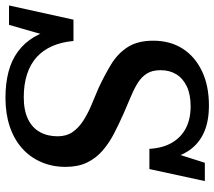

<svg xmlns="http://www.w3.org/2000/svg" viewBox="-79 -707 785 703"><g transform="rotate(90 313.5 -355.5)"><path d="M320 17Q268 17 225.5 6Q183 -5 151 -28.5Q119 -52 98 -87Q77 -122 68 -169Q71 -173 78.5 -174Q86 -175 92.5 -172Q99 -169 100 -160L53 4H-18L34 -232H112Q116 -188 131 -154Q146 -120 171.5 -97Q197 -74 234 -62Q271 -50 318 -50Q366 -50 398 -65.5Q430 -81 445.5 -109Q461 -137 461 -174Q461 -206 446 -228Q431 -250 406 -266.5Q381 -283 349.5 -296.5Q318 -310 284 -324Q237 -346 197.5 -370Q158 -394 134.5 -430.5Q111 -467 111 -524Q111 -586 140 -631.5Q169 -677 222.5 -702.5Q276 -728 348 -728Q406 -728 446.5 -710Q487 -692 512 -656.5Q537 -621 545 -567Q542 -562 535 -561.5Q528 -561 522.5 -565Q517 -569 515 -578L558 -713H625L581 -510H507Q504 -560 484 -593.5Q464 -627 430.5 -644Q397 -661 351 -661Q308 -661 278.5 -647Q249 -633 234 -608.5Q219 -584 219 -551Q219 -520 231.5 -500.5Q244 -481 265.5 -467.5Q287 -454 316 -442Q345 -430 379 -415Q415 -399 450 -381Q485 -363 513 -339Q541 -315 557 -282Q573 -249 573 -203Q573 -154 555 -113Q537 -72 504 -43Q471 -14 424.5 1.5Q378 17 320 17Z"/></g></svg>

Font: Roboto Serif Medium
Style: Italic
Weight: 500
Italic angle: -10°
Designer: Greg Gazdowicz
Foundry: Commercial Type
Version: Version 1.008